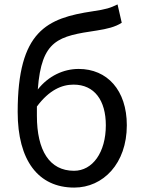

<svg xmlns="http://www.w3.org/2000/svg" viewBox="-20 -836 648 869"><path d="M147 -312C147 -327 147 -341 147 -354C203 -429 260 -453 313 -453C408 -453 459 -381 459 -269C459 -146 399 -63 315 -63C204 -63 147 -155 147 -312ZM316 13C447 13 554 -96 554 -269C554 -428 465 -524 336 -524C267 -524 199 -492 151 -431C168 -657 244 -672 419 -698C464 -705 502 -714 531 -733L512 -816C479 -800 461 -794 400 -785C193 -754 60 -697 60 -329C60 -110 153 13 316 13Z"/></svg>

Font: Source Han Sans TC
Style: Regular
Weight: 400
Designer: Ryoko NISHIZUKA 西塚涼子 (kana, bopomofo & ideographs); Paul D. Hunt (Latin, Greek & Cyrillic); Sandoll Communications 산돌커뮤니
Foundry: Adobe
Version: Version 2.002;hotconv 1.0.116;makeotfexe 2.5.65601